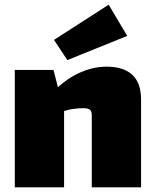

<svg xmlns="http://www.w3.org/2000/svg" viewBox="-20 -798 661 818"><path d="M433 -514Q581 -514 581 -374V0H371V-307Q371 -324 363 -330.5Q355 -337 335 -337Q316 -337 292.5 -334Q269 -331 231 -318L221 -421Q271 -468 326 -491Q381 -514 433 -514ZM208 -500 234 -398 253 -386V0H43V-500ZM443 -778 522 -645 267 -542 210 -628Z"/></svg>

Font: Exo 2 Black
Style: Regular
Weight: 900
Designer: Natanael Gama
Foundry: Natanael Gama
Version: Version 2.010